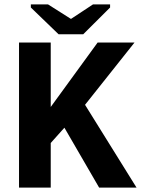

<svg xmlns="http://www.w3.org/2000/svg" viewBox="-20 -852 640 872"><path d="M430.2 0 272.5 -272 210.4 -202.6V0H66.4V-658.7H210.4V-366.2L423.3 -658.7H590.8L366.2 -376L600.1 0ZM357.9 -696.3H246.1L120.1 -817.9V-832H198.2L301.3 -766.6H303.2L402.3 -832H480V-817.9Z"/></svg>

Font: Cousine
Style: Bold
Weight: 700
Monospace: yes
Designer: Steve Matteson
Foundry: Ascender Corporation
Version: Version 1.20